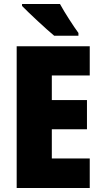

<svg xmlns="http://www.w3.org/2000/svg" viewBox="-20 -947 515 967"><path d="M282 -927H91V-917C124 -883 215 -798 253 -767H375V-781C352 -812 304 -886 282 -927ZM432 0V-149H241V-296H418V-443H241V-567H432V-714H64V0Z"/></svg>

Font: Noto Sans Devanagari Condensed Black
Style: Regular
Weight: 900
Width: 3
Designer: Jelle Bosma - Monotype Design Team
Foundry: Monotype Imaging Inc.
Version: Version 2.004